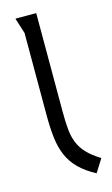

<svg xmlns="http://www.w3.org/2000/svg" viewBox="-107 -697 437 749"><g transform="rotate(-15 111.5 -322.5)"><path d="M120.6 -654.8V-258.8Q120.6 -217.8 123.3 -186.8Q126 -155.8 136 -130.9Q146 -106 165.8 -85Q185.5 -64 219.7 -43L186.5 9.8Q145.5 -12.2 119.9 -37.6Q94.2 -63 80.3 -95Q66.4 -127 61.5 -167Q56.6 -207 56.6 -258.8V-591.8L36.6 -654.8Z"/></g></svg>

Font: Aubrey
Style: Regular
Weight: 400
Designer: Gayaneh Bagdasaryan | Cyreal.org
Foundry: Gayaneh Bagdasaryan | Cyreal.org
Version: Version 1.000